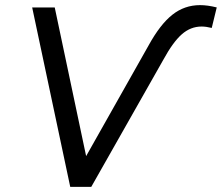

<svg xmlns="http://www.w3.org/2000/svg" viewBox="-20 -729 866 749"><path d="M336 0H254L105.5 -700H193.5L316 -120L559.5 -551.5Q604.5 -633.5 652 -671.2Q699.5 -709 760.5 -709Q790 -709 825.5 -700L806 -620Q784 -625.5 766.5 -625.5Q723.5 -625.5 689 -595Q654.5 -564.5 617.5 -496.5Z"/></svg>

Font: Argentum Sans Light
Style: Italic
Weight: 300
Italic angle: -11.3°
Designer: Julieta Ulanovsky (font), Owen Earl (portions from Jones font), Cristiano Sobral (main changes and remaster)
Foundry: Julieta Ulanovsky (font), Owen Earl (portions from Jones font), Cristiano Sobral (main changes and remaster)
Version: Version 3.127